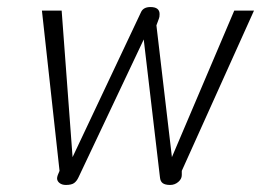

<svg xmlns="http://www.w3.org/2000/svg" viewBox="-20 -515 752 545"><path d="M142 -9Q142 -12 144 -18L149 -30L99 -485H155L186 -69L381 -482Q388 -495 407 -495Q433 -495 433 -475Q433 -466 431 -462L424 -443L468 -69L645 -485H701L496 -30V-18Q496 -7 486 1.5Q476 10 463 10Q449 10 442 5Q435 0 434 -12L388 -403L203 -12Q198 -1 190.5 4.5Q183 10 167 10Q156 10 149 4.5Q142 -1 142 -9Z"/></svg>

Font: Niramit ExtraLight
Style: Italic
Weight: 200
Italic angle: -10°
Designer: Katatrad Aksorn Co.,Ltd.
Foundry: Cadson Demak Co.,Ltd.
Version: Version 1.000; ttfautohint (v1.6)